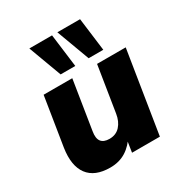

<svg xmlns="http://www.w3.org/2000/svg" viewBox="-179 -892 976 1033"><g transform="rotate(-30 309.0 -375.5)"><path d="M209 11Q113 11 71 -45.5Q29 -102 45 -207L93 -508H271L223 -206Q216 -165 231 -145Q246 -125 282 -125Q323 -125 348 -152.5Q373 -180 380 -225L425 -508H603L522 0H349L363 -91H378Q349 -42 307 -15.5Q265 11 209 11ZM401 -557 325 -762H466L492 -557ZM227 -557 151 -762H292L318 -557Z"/></g></svg>

Font: Mulish ExtraLight Black
Style: Italic
Weight: 900
Italic angle: -9°
Version: Version 3.603